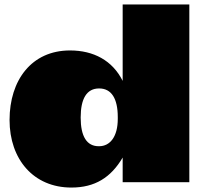

<svg xmlns="http://www.w3.org/2000/svg" viewBox="-20 -820 908 864"><path d="M295 -593C122 -593 23 -459 23 -280C23 -103 131 24 301 24C407 24 479 -21 532 -111V0H832V-800H532V-456C486 -548 401 -593 295 -593ZM426 -422C482 -422 510 -376 510 -293V-285C510 -206 476 -162 426 -162C370 -161 343 -207 343 -291C343 -376 370 -422 426 -422Z"/></svg>

Font: Mattone Black
Style: Regular
Weight: 900
Width: 6
Designer: Nunzio Mazzaferro
Foundry: Collletttivo
Version: Version 2.000;Glyphs 3.2 (3217)